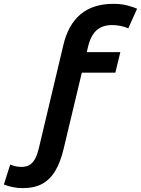

<svg xmlns="http://www.w3.org/2000/svg" viewBox="-174 -796 735 1002"><path d="M-56.2 185.8Q-83.5 185.8 -108.8 180.2Q-134 174.8 -153.8 167L-120.8 62.8Q-106.2 68.5 -92.5 71.8Q-78.8 75 -61.5 75Q-34.8 75 -17.6 63.4Q-0.5 51.8 10.5 30Q21.5 8.2 28.5 -21.5L156 -558.2Q168.5 -612.8 191.1 -653.4Q213.8 -694 246.1 -721.2Q278.5 -748.5 321.4 -762.2Q364.2 -776 418 -776Q459.8 -776 491.6 -767.2Q523.5 -758.5 541.5 -750.5L495.5 -648Q477 -656.5 454.6 -660.9Q432.2 -665.2 411 -665.2Q375.5 -665.2 350.6 -652.2Q325.8 -639.2 310.5 -615Q295.2 -590.8 286.5 -556.2L278.8 -524H454L428 -416.8H253L158.5 -21Q142.2 48.5 115.4 94.2Q88.5 140 47.2 162.9Q6 185.8 -56.2 185.8Z"/></svg>

Font: Ubuntu Sans
Style: Italic
Weight: 400
Italic angle: -13.5°
Designer: Dalton Maag Ltd
Foundry: Dalton Maag Ltd
Version: Version 1.006